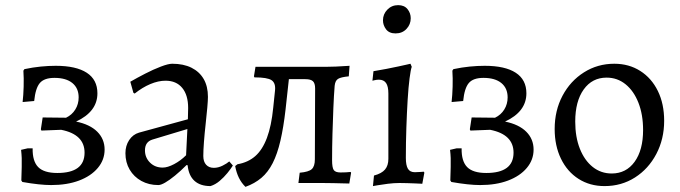

<svg xmlns="http://www.w3.org/2000/svg" viewBox="-20 -712 2644 747"><path d="M179 8Q135 8 67 -4L63 -10Q64 -43 64.5 -62.5Q65 -82 64.5 -97Q64 -112 62 -129L88 -135H107Q106 -85 128.5 -62Q151 -39 203 -39Q309 -39 309 -118Q309 -189 218 -207L141 -204L139 -209L146 -255L237 -254Q260 -265 273 -286Q286 -307 286 -333Q286 -369 261.5 -389Q237 -409 192 -409Q152 -409 135 -389Q118 -369 113 -319L68 -315Q71 -341 72 -374.5Q73 -408 71 -437L75 -443Q108 -450 138.5 -453Q169 -456 197 -456Q276 -456 317.5 -429Q359 -402 359 -349Q359 -313 338 -285.5Q317 -258 276 -239Q330 -228 358.5 -199.5Q387 -171 387 -130Q387 -90 360.5 -58.5Q334 -27 287.5 -9.5Q241 8 179 8Z M799 12Q759 12 736.5 -8.5Q714 -29 710 -69L706 -70Q682 -46 660.5 -28.5Q639 -11 622.5 -1.5Q606 8 596 8Q559 8 530 -8Q501 -24 484.5 -52Q468 -80 468 -116Q468 -145 482.5 -167Q497 -189 521 -196L711 -248L712 -292Q712 -342 689 -370Q666 -398 624 -398Q596 -398 565 -385Q534 -372 504 -348L499 -351L487 -394Q513 -409 545 -425.5Q577 -442 606 -453Q635 -464 650 -464Q694 -464 725 -448.5Q756 -433 772.5 -404.5Q789 -376 789 -335Q789 -322 786.5 -293Q784 -264 780 -228.5Q776 -193 773.5 -160Q771 -127 771 -105Q771 -83 782 -71Q793 -59 812 -59Q829 -59 846 -67.5Q863 -76 872 -84L886 -68Q878 -55 864.5 -38.5Q851 -22 834.5 -8Q818 6 799 12ZM613 -60Q632 -60 657.5 -73.5Q683 -87 704 -108L709 -210L573 -169Q544 -160 544 -127Q544 -99 563.5 -79.5Q583 -60 613 -60Z M935 15Q904 -15 895 -66L904 -73Q945 -80 973 -104.5Q1001 -129 1018.5 -175.5Q1036 -222 1043 -293L1050 -360Q1053 -389 1036.5 -400Q1020 -411 970 -411L968 -415L974 -452H1246Q1263 -452 1287.5 -453Q1312 -454 1340 -456L1337 -415Q1306 -412 1295 -405Q1284 -398 1282 -378Q1279 -341 1277 -292Q1275 -243 1273.5 -191Q1272 -139 1272 -89Q1272 -60 1278.5 -50.5Q1285 -41 1305 -41Q1314 -41 1325.5 -41.5Q1337 -42 1344 -43L1346 -40L1339 2Q1304 1 1276.5 0.5Q1249 0 1234 0H1141L1146 -40Q1181 -43 1193 -54Q1205 -65 1205 -92L1206 -368Q1206 -388 1197.5 -396Q1189 -404 1168 -404H1071L1106 -423L1091 -286Q1083 -216 1071 -164.5Q1059 -113 1041 -77.5Q1023 -42 997 -20Q971 2 935 15Z M1431 12 1435 -29Q1465 -37 1478 -52.5Q1491 -68 1491 -94V-348Q1491 -376 1482 -389Q1473 -402 1454 -402Q1446 -402 1437.5 -400Q1429 -398 1429 -398L1433 -435Q1458 -439 1483.5 -444Q1509 -449 1530 -453.5Q1551 -458 1564 -461Q1577 -464 1577 -464L1582 -452Q1578 -442 1573.5 -407.5Q1569 -373 1566 -323.5Q1563 -274 1561 -215.5Q1559 -157 1559 -98Q1559 -69 1567 -55.5Q1575 -42 1594 -42Q1603 -42 1616 -43Q1629 -44 1629 -44L1631 -40L1623 3Q1623 3 1614.5 2.5Q1606 2 1592.5 1.5Q1579 1 1563.5 0.5Q1548 0 1534 0Q1513 0 1489 3Q1465 6 1448 9Q1431 12 1431 12ZM1519 -582Q1494 -582 1482 -598Q1470 -614 1470 -633Q1470 -657 1487 -674.5Q1504 -692 1529 -692Q1553 -692 1565.5 -676.5Q1578 -661 1578 -641Q1578 -617 1561.5 -599.5Q1545 -582 1519 -582Z M1848 8Q1804 8 1736 -4L1732 -10Q1733 -43 1733.5 -62.5Q1734 -82 1733.5 -97Q1733 -112 1731 -129L1757 -135H1776Q1775 -85 1797.5 -62Q1820 -39 1872 -39Q1978 -39 1978 -118Q1978 -189 1887 -207L1810 -204L1808 -209L1815 -255L1906 -254Q1929 -265 1942 -286Q1955 -307 1955 -333Q1955 -369 1930.5 -389Q1906 -409 1861 -409Q1821 -409 1804 -389Q1787 -369 1782 -319L1737 -315Q1740 -341 1741 -374.5Q1742 -408 1740 -437L1744 -443Q1777 -450 1807.5 -453Q1838 -456 1866 -456Q1945 -456 1986.5 -429Q2028 -402 2028 -349Q2028 -313 2007 -285.5Q1986 -258 1945 -239Q1999 -228 2027.5 -199.5Q2056 -171 2056 -130Q2056 -90 2029.5 -58.5Q2003 -27 1956.5 -9.5Q1910 8 1848 8Z M2332 12Q2275 12 2231 -16Q2187 -44 2162.5 -94.5Q2138 -145 2138 -210Q2138 -282 2168.5 -339.5Q2199 -397 2252 -430.5Q2305 -464 2370 -464Q2427 -464 2471 -436Q2515 -408 2539.5 -358Q2564 -308 2564 -242Q2564 -171 2533.5 -113Q2503 -55 2450.5 -21.5Q2398 12 2332 12ZM2360 -37Q2416 -37 2449 -82.5Q2482 -128 2482 -206Q2482 -266 2464 -312Q2446 -358 2414 -384Q2382 -410 2340 -410Q2284 -410 2251 -364Q2218 -318 2218 -239Q2218 -179 2236 -133.5Q2254 -88 2286 -62.5Q2318 -37 2360 -37Z"/></svg>

Font: Alegreya
Style: Regular
Weight: 400
Designer: Juan Pablo del Peral
Foundry: Huerta Tipografica
Version: Version 2.009